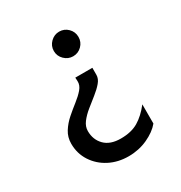

<svg xmlns="http://www.w3.org/2000/svg" viewBox="-162 -610 872 923"><g transform="rotate(-30 273.5 -148.5)"><path d="M348.6 -261.7V-222.7Q348.6 -201.2 331.5 -181.2Q314.5 -161.1 289.1 -141.1Q263.7 -121.1 237.8 -100.1Q211.9 -79.1 194.8 -56.6Q177.7 -34.2 177.7 -8.8Q177.7 39.1 208.5 70.3Q239.3 101.6 297.9 101.6Q356.4 101.6 395 78.6Q433.6 55.7 468.8 10.7V117.2Q442.4 149.4 393.6 171.9Q344.7 194.3 288.1 194.3Q229.5 194.3 182.1 169.9Q134.8 145.5 106.4 102.1Q78.1 58.6 78.1 3.9Q78.1 -32.2 96.2 -61Q114.3 -89.8 141.1 -113.3Q168 -136.7 194.3 -157.2Q220.7 -177.7 238.3 -198.2Q255.9 -218.8 254.9 -241.2L253.9 -261.7ZM296.9 -492.2Q325.2 -492.2 345.2 -472.2Q365.2 -452.1 365.2 -423.8Q365.2 -395.5 345.2 -375.5Q325.2 -355.5 296.9 -355.5Q269.5 -355.5 249 -375.5Q228.5 -395.5 228.5 -423.8Q228.5 -452.1 249 -472.2Q269.5 -492.2 296.9 -492.2Z"/></g></svg>

Font: Sen
Style: Regular
Weight: 400
Designer: Kosal Sen, Philatype
Foundry: Philatype
Version: Version 2.000;gftools[0.9.31]